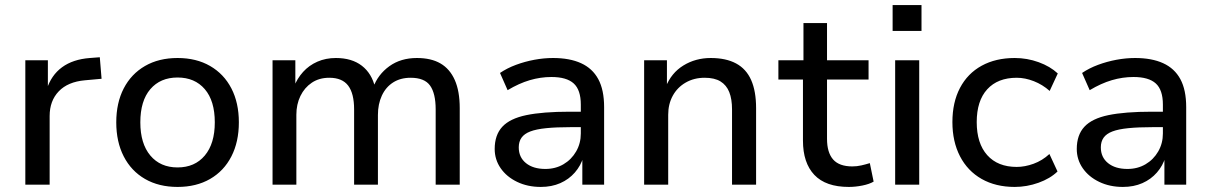

<svg xmlns="http://www.w3.org/2000/svg" viewBox="-20 -729 4781 758"><path d="M80 0V-491H169V-375H164Q182 -432 225 -463.5Q268 -495 335 -500L374 -503L381 -418L315 -412Q248 -406 212 -368.5Q176 -331 176 -271V0Z M681 9Q607 9 552.5 -22.5Q498 -54 468.5 -111.5Q439 -169 439 -246Q439 -323 468.5 -380Q498 -437 552.5 -468.5Q607 -500 681 -500Q755 -500 809.5 -468.5Q864 -437 893.5 -380Q923 -323 923 -246Q923 -169 893.5 -111.5Q864 -54 809.5 -22.5Q755 9 681 9ZM681 -68Q749 -68 788.5 -115Q828 -162 828 -246Q828 -331 788.5 -377Q749 -423 681 -423Q613 -423 573.5 -377Q534 -331 534 -246Q534 -162 573.5 -115Q613 -68 681 -68Z M1056 0V-491H1146V-385H1140Q1153 -419 1176.5 -445Q1200 -471 1233 -485.5Q1266 -500 1306 -500Q1369 -500 1408.5 -469.5Q1448 -439 1461 -383H1453Q1472 -435 1517 -467.5Q1562 -500 1626 -500Q1682 -500 1719 -478.5Q1756 -457 1775.5 -413Q1795 -369 1795 -302V0H1700V-297Q1700 -360 1678 -391Q1656 -422 1601 -422Q1561 -422 1532 -403.5Q1503 -385 1487.5 -351.5Q1472 -318 1472 -275V0H1378V-297Q1378 -360 1354.5 -391Q1331 -422 1280 -422Q1240 -422 1211 -402.5Q1182 -383 1166 -350Q1150 -317 1150 -276V0Z M2115 9Q2063 9 2021.5 -11Q1980 -31 1956.5 -65Q1933 -99 1933 -141Q1933 -196 1963 -228.5Q1993 -261 2058 -274.5Q2123 -288 2229 -288H2288V-227H2232Q2176 -227 2136.5 -223Q2097 -219 2073.5 -210Q2050 -201 2039 -185.5Q2028 -170 2028 -147Q2028 -108 2056.5 -85Q2085 -62 2133 -62Q2173 -62 2204.5 -80.5Q2236 -99 2254.5 -131Q2273 -163 2273 -202V-316Q2273 -374 2245 -399.5Q2217 -425 2157 -425Q2114 -425 2071.5 -412.5Q2029 -400 1984 -373L1954 -441Q1982 -460 2017 -473Q2052 -486 2089.5 -493Q2127 -500 2163 -500Q2229 -500 2274 -479.5Q2319 -459 2342 -416.5Q2365 -374 2365 -306V0H2279V-109H2283Q2273 -75 2249.5 -48Q2226 -21 2192 -6Q2158 9 2115 9Z M2523 0V-491H2613V-385H2608Q2630 -441 2678 -470.5Q2726 -500 2786 -500Q2846 -500 2886 -478.5Q2926 -457 2945.5 -413Q2965 -369 2965 -302V0H2870V-297Q2870 -338 2859 -365.5Q2848 -393 2824.5 -407.5Q2801 -422 2762 -422Q2720 -422 2687 -403Q2654 -384 2636 -351Q2618 -318 2618 -276V0Z M3331 9Q3240 9 3195 -38.5Q3150 -86 3150 -174V-415H3053V-491H3152V-638H3245V-491H3409V-415H3245V-181Q3245 -127 3269 -99.5Q3293 -72 3345 -72Q3363 -72 3380.5 -76Q3398 -80 3414 -85L3429 -12Q3412 -2 3384.5 3.5Q3357 9 3331 9Z M3504 -607V-709H3618V-607ZM3514 0V-491H3609V0Z M3986 9Q3911 9 3855.5 -22.5Q3800 -54 3770 -112Q3740 -170 3740 -247Q3740 -325 3770 -382Q3800 -439 3855.5 -469.5Q3911 -500 3986 -500Q4035 -500 4080.5 -483.5Q4126 -467 4156 -439L4124 -370Q4096 -395 4061.5 -408.5Q4027 -422 3994 -422Q3919 -422 3877.5 -376.5Q3836 -331 3836 -247Q3836 -163 3877.5 -116.5Q3919 -70 3994 -70Q4026 -70 4060.5 -82.5Q4095 -95 4123 -121L4155 -52Q4126 -24 4080 -7.5Q4034 9 3986 9Z M4413 9Q4361 9 4319.5 -11Q4278 -31 4254.5 -65Q4231 -99 4231 -141Q4231 -196 4261 -228.5Q4291 -261 4356 -274.5Q4421 -288 4527 -288H4586V-227H4530Q4474 -227 4434.5 -223Q4395 -219 4371.5 -210Q4348 -201 4337 -185.5Q4326 -170 4326 -147Q4326 -108 4354.5 -85Q4383 -62 4431 -62Q4471 -62 4502.5 -80.5Q4534 -99 4552.5 -131Q4571 -163 4571 -202V-316Q4571 -374 4543 -399.5Q4515 -425 4455 -425Q4412 -425 4369.5 -412.5Q4327 -400 4282 -373L4252 -441Q4280 -460 4315 -473Q4350 -486 4387.5 -493Q4425 -500 4461 -500Q4527 -500 4572 -479.5Q4617 -459 4640 -416.5Q4663 -374 4663 -306V0H4577V-109H4581Q4571 -75 4547.5 -48Q4524 -21 4490 -6Q4456 9 4413 9Z"/></svg>

Font: Nunito Sans 12pt ExtraLight 10pt Medium
Style: Regular
Weight: 500
Version: Version 3.101;gftools[0.9.27]